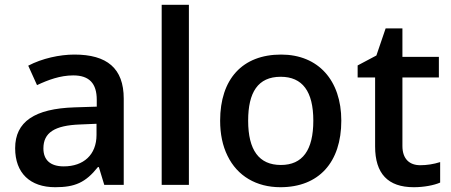

<svg xmlns="http://www.w3.org/2000/svg" viewBox="-20 -780 1903 810"><path d="M502 0V-363.8C502 -492.2 431.2 -549.8 293.9 -549.8C231.9 -549.8 157.7 -533.7 99.1 -502.9L136.2 -420.9C183.1 -442.9 233.9 -461.9 289.1 -461.9C356.9 -461.9 388.2 -427.7 388.2 -358.9V-330.1L294.9 -327.1C125.5 -321.8 43.9 -266.1 43.9 -154.8C43.9 -49.8 106.9 9.8 212.9 9.8C295.4 9.8 340.8 -9.3 393.1 -75.2H397L419.9 0ZM249 -78.1C191.9 -78.1 163.1 -105.5 163.1 -153.8C163.1 -220.2 210 -251 317.9 -254.9L387.2 -257.8V-210.9C387.2 -127 332.5 -78.1 249 -78.1Z M776.9 -759.8H662.1V0H776.9Z M1419.9 -271C1419.9 -441.4 1322.3 -549.8 1166 -549.8C1002.4 -549.8 908.7 -446.3 908.7 -271C908.7 -214.8 918.9 -165 939.9 -122.6C981.4 -37.1 1062 9.8 1163.1 9.8C1324.7 9.8 1419.9 -94.7 1419.9 -271ZM1026.9 -271C1026.9 -390.1 1067.9 -456.1 1164.1 -456.1C1255.9 -456.1 1301.8 -394.5 1301.8 -271C1301.8 -146.5 1256.3 -84 1165 -84C1072.8 -84 1026.9 -146.5 1026.9 -271Z M1752.9 -83C1708 -83 1677.7 -108.9 1677.7 -164.1V-453.1H1831.5V-540H1677.7V-660.2H1606.9L1567.9 -545.9L1488.8 -503.9V-453.1H1562.5V-162.1C1562.5 -47.4 1616.7 9.8 1725.6 9.8C1768.6 9.8 1811.5 1.5 1836.9 -9.8V-96.2C1809.1 -87.4 1780.8 -83 1752.9 -83Z"/></svg>

Font: Open Sans 600
Style: Regular
Weight: 600
Foundry: Ascender Corporation
Version: Version 1.100;PS 001.100;hotconv 1.0.88;makeotf.lib2.5.64775